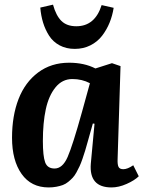

<svg xmlns="http://www.w3.org/2000/svg" viewBox="-20 -799 622 833"><path d="M210 -778.8Q223.1 -731 246.6 -708Q270 -685.1 311 -685.1Q392.1 -685.1 420.9 -776.9L473.1 -765.1Q467.8 -731 455.3 -700.4Q442.9 -669.9 422.9 -643.8Q402.8 -617.7 372.3 -602.3Q341.8 -586.9 304.2 -586.9Q267.1 -586.9 238.5 -602.3Q210 -617.7 193.1 -644Q176.3 -670.4 167 -700.7Q157.7 -731 154.8 -766.1ZM490.2 -107.9Q489.3 -84.5 494.4 -74.7Q499.5 -64.9 515.1 -64.9Q533.2 -64.9 558.1 -82L582 -34.2Q563.5 -16.1 529.3 -1Q495.1 14.2 463.9 14.2Q365.7 14.2 374 -88.9L390.1 -262.2L382.8 -263.2L360.8 -185.1Q354 -160.6 349.4 -145.3Q344.7 -129.9 337.9 -110.1Q331.1 -90.3 325.4 -78.1Q319.8 -65.9 311.8 -51.3Q303.7 -36.6 295.4 -27.8Q287.1 -19 276.1 -10Q265.1 -1 252.7 3.7Q240.2 8.3 224.6 11.2Q209 14.2 190.9 14.2Q115.2 14.2 73.7 -44.4Q32.2 -103 32.2 -201.2Q32.2 -296.4 60.5 -369.4Q88.9 -442.4 145.5 -484.6Q202.1 -526.9 279.8 -526.9Q345.2 -526.9 394 -502L465.8 -524.9L502.9 -512.2ZM216.8 -67.9Q251.5 -67.9 273.4 -117.9Q295.4 -168 335.9 -314L370.1 -438Q335.9 -456.1 293.9 -456.1Q250 -456.1 220.7 -419.9Q191.4 -383.8 178.7 -325Q166 -266.1 166 -187Q166 -122.1 175.8 -95Q185.5 -67.9 216.8 -67.9Z"/></svg>

Font: Literata Book
Style: Bold Italic
Weight: 700
Italic angle: -3°
Designer: Latin by Veronika Burian and Jose Scaglione. Greek by Irene Vlachou. Cyrillic by Vera Evstafieva
Foundry: TypeTogether
Version: Version 1.003;PS 001.003;hotconv 1.0.88;makeotf.lib2.5.64775